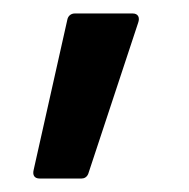

<svg xmlns="http://www.w3.org/2000/svg" viewBox="-20 -134 280 285"><path d="M39 131H101C105 131 109 129 111 124L185 -100C188 -108 185 -114 177 -114H91C85 -114 81 -110 80 -105L30 118C28 126 31 131 39 131Z"/></svg>

Font: Sofia Sans Cond SemiBold
Style: Regular
Weight: 600
Width: 3
Designer: Botio Nikoltchev, Ani Petrova
Foundry: lettersoup
Version: Version 4.100